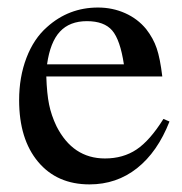

<svg xmlns="http://www.w3.org/2000/svg" viewBox="-20 -480 484 510"><path d="M414.1 -164.1 430.2 -157.2Q398.4 -76.2 344 -33.2Q289.6 9.8 217.8 9.8Q131.3 9.8 81.1 -50.3Q30.8 -110.4 30.8 -213.9Q30.8 -275.4 50.3 -326.4Q69.8 -377.4 105 -408.2Q162.6 -460 240.2 -460Q278.8 -460 312.3 -445.1Q345.7 -430.2 368.2 -402.8Q387.2 -378.4 396.2 -351.8Q405.3 -325.2 411.1 -276.9H103Q104.5 -231 110.4 -202.4Q116.2 -173.8 129.9 -145Q173.3 -59.1 258.8 -59.1Q307.1 -59.1 342.8 -83Q378.4 -106.9 414.1 -164.1ZM105 -309.1H309.1Q299.3 -374 278.1 -398.9Q256.8 -423.8 210.9 -423.8Q165 -423.8 139.2 -396Q113.3 -368.2 105 -309.1Z"/></svg>

Font: Accordance
Style: Regular
Weight: 400
Version: Version 1.1 (build May 11, 2018) Miklal Software Solutions, 